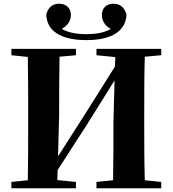

<svg xmlns="http://www.w3.org/2000/svg" viewBox="-20 -1009 925 1029"><path d="M443 -794C585 -794 655 -847 658 -932C646 -972 621 -989 588 -989C550 -989 526 -965 526 -929C526 -896 544 -870 574 -854C541 -835 500 -826 443 -826C386 -826 345 -835 311 -854C341 -871 360 -896 360 -929C360 -965 335 -989 297 -989C264 -989 239 -972 228 -932C230 -847 300 -794 443 -794ZM497 -713 598 -703 596 -652 431 -390 291 -171 297 -395C297 -499 297 -603 299 -705L387 -713V-747H41V-713L129 -704C131 -602 131 -499 131 -395V-351C131 -247 131 -144 129 -43L41 -34V0H387V-34L287 -44L289 -98L442 -335L594 -578L588 -355C588 -247 588 -144 586 -43L497 -34V0H844V-34L756 -43C753 -146 753 -249 753 -351V-395C753 -499 753 -603 756 -705L844 -713V-747H497Z"/></svg>

Font: Noto Serif SC Black
Style: Regular
Weight: 900
Designer: Ryoko NISHIZUKA 西塚涼子 (kana & ideographs); Frank Grießhammer (Latin, Greek & Cyrillic); Wenlong ZHANG 张文龙 (bopomofo); San
Foundry: Adobe
Version: Version 2.001;hotconv 1.1.0;makeotfexe 2.6.0